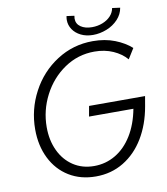

<svg xmlns="http://www.w3.org/2000/svg" viewBox="-95 -967 918 1055"><g transform="rotate(-10 363.5 -440.0)"><path d="M70.3 -304.2Q70.3 -415.5 122.1 -512.9Q173.8 -610.4 264.6 -668.9Q355.5 -727.5 465.8 -727.5Q533.7 -727.5 588.4 -706.1Q643.1 -684.6 679.2 -651.9L643.6 -594.7Q614.7 -628.4 568.4 -648.9Q522 -669.4 464.4 -669.4Q372.6 -669.4 297.1 -618.2Q221.7 -566.9 178.2 -482.9Q134.8 -398.9 134.8 -305.2Q134.8 -232.4 161.9 -174.6Q189 -116.7 239 -83.5Q289.1 -50.3 355.5 -50.3Q420.4 -50.3 475.1 -82.8Q529.8 -115.2 567.6 -176.5Q605.5 -237.8 621.6 -322.8H374L384.3 -380.4H696.8L687 -323.7Q669.9 -226.1 624.8 -151.1Q579.6 -76.2 510.5 -34.2Q441.4 7.8 355 7.8Q270 7.8 205.6 -31.7Q141.1 -71.3 105.7 -142.3Q70.3 -213.4 70.3 -304.2ZM345.7 -866.7Q345.7 -876 348.1 -888.2L391.1 -882.3Q389.2 -871.6 389.2 -866.7Q389.2 -836.9 413.6 -820.3Q438 -803.7 476.1 -803.7Q507.8 -803.7 535.2 -814.5Q562.5 -825.2 580.3 -844.2Q598.1 -863.3 602.5 -888.2L646.5 -882.3Q640.6 -846.2 614.5 -818.4Q588.4 -790.5 550.8 -775.6Q513.2 -760.7 474.1 -760.7Q436.5 -760.7 407.2 -775.1Q377.9 -789.6 361.8 -813.7Q345.7 -837.9 345.7 -866.7Z"/></g></svg>

Font: Reddit Sans Chocolate Light
Style: Italic
Weight: 300
Italic angle: -11.25°
Designer: Stephen Hutchings
Version: Version 1.013